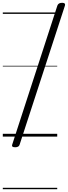

<svg xmlns="http://www.w3.org/2000/svg" viewBox="-20 -974 484 1369"><path d="M88 76Q60 76 67 57L389 -934Q396 -954 423 -954Q449 -954 443 -934L120 57Q115 76 88 76ZM0 365H388V375H0ZM0 -20H388V0H0ZM0 -505H388V-500H0ZM0 -885H388V-875H0Z"/></svg>

Font: Playwrite DK Loopet Guides
Style: Regular
Weight: 400
Designer: Veronika Burian, José Scaglione
Foundry: TypeTogether
Version: Version 1.003